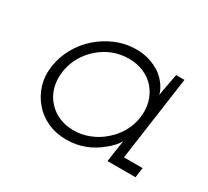

<svg xmlns="http://www.w3.org/2000/svg" viewBox="-89 -519 716 662"><g transform="rotate(30 269.0 -187.5)"><path d="M62 -187.6Q56 -147 66.7 -111.8Q77.4 -76.6 100.4 -50.2Q122.8 -23.2 156.6 -8Q190.3 7.2 231.7 7.2Q269.9 7.2 303.3 -5.7Q336.7 -18.6 361.7 -39.8Q376.8 -50.8 387.7 -63.1Q398.7 -75.3 404.9 -86.9Q403.3 -75.2 401.3 -64.2Q399.3 -53.2 397.7 -40.7L392 0H503.3L508.8 -39.4H434.6L481.7 -375H448.6Q444.8 -352.7 440.3 -330.6Q435.7 -308.6 432.5 -286.6Q428.3 -304.2 415.8 -322Q403.3 -339.8 384.3 -354.1Q364.7 -367.3 340.1 -375.4Q315.6 -383.4 286.1 -383.4Q244.7 -383.4 207 -367.7Q169.2 -352 138.8 -325.6Q108.4 -299.2 88.2 -263.2Q68 -227.2 62 -187.6ZM103.4 -188Q107.6 -220.3 123.4 -248.6Q139.1 -276.9 163.2 -298Q187.3 -319.5 217.1 -331.1Q246.9 -342.8 280.2 -342.8Q312.5 -342.8 339.7 -331.1Q366.9 -319.5 384.8 -298.4Q403 -277.3 411.2 -248.8Q419.3 -220.3 414.7 -187.6Q410.5 -155.1 394.4 -127.1Q378.3 -99.1 354.3 -78.6Q330.2 -57.1 299.8 -45.1Q269.3 -33 236.7 -33Q204.9 -33 179.3 -44.1Q153.7 -55.2 135.8 -74.7Q116 -95.6 107.4 -124.7Q98.8 -153.9 103.4 -188Z"/></g></svg>

Font: Josefin Slab Thin
Style: Italic
Weight: 100
Italic angle: -12°
Designer: Santiago Orozco
Foundry: Typemade
Version: Version 2.000